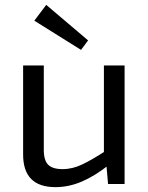

<svg xmlns="http://www.w3.org/2000/svg" viewBox="-20 -756 610 789"><path d="M160 -487V-145Q159 -99 177 -80Q195 -61 237 -61Q278 -61 318.5 -80.5Q359 -100 416 -137L427 -78Q370 -33 316.5 -10Q263 13 208 13Q75 13 75 -121V-487ZM492 -487V0H424L416 -92L407 -107V-487ZM170 -736 342 -590 313 -551 121 -671Z"/></svg>

Font: Exo 2
Style: Regular
Weight: 400
Designer: Natanael Gama
Foundry: Natanael Gama
Version: Version 2.010